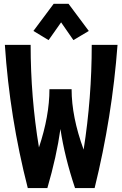

<svg xmlns="http://www.w3.org/2000/svg" viewBox="-20 -962 626 982"><path d="M122.1 0Q29.3 -362.3 4.9 -732.4H136.7Q136.7 -464.8 179.2 -208Q232.9 -368.7 232.9 -505.9H346.2Q346.2 -364.7 407.7 -196.8Q449.2 -460 449.2 -732.4H581.1Q553.7 -364.3 463.9 0H363.8Q310.5 -159.2 289.1 -302.2Q269.5 -162.1 222.2 0ZM254.4 -942.4H330.6L434.1 -803.7L355.5 -756.8L292.5 -847.7L228.5 -756.8L150.9 -803.7Z"/></svg>

Font: Consola Mono
Style: Bold
Weight: 700
Monospace: yes
Designer: Wojciech Kalinowski "wmk69" (wmk69@o2.pl)
Foundry: Wojciech Kalinowski "wmk69" (wmk69@o2.pl)
Version: Version 2.1.0